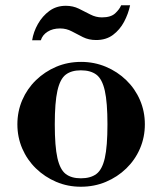

<svg xmlns="http://www.w3.org/2000/svg" viewBox="-20 -697 616 729"><path d="M287 12Q237 12 193.5 -6.5Q150 -25 116.5 -57.5Q83 -90 64.5 -133Q46 -176 46 -225Q46 -274 64.5 -317Q83 -360 116.5 -392.5Q150 -425 193.5 -443.5Q237 -462 288 -462Q338 -462 382 -443.5Q426 -425 459.5 -392.5Q493 -360 511.5 -317Q530 -274 530 -225Q530 -176 511.5 -133Q493 -90 459.5 -57.5Q426 -25 382 -6.5Q338 12 287 12ZM287 -20Q324 -20 346 -36.5Q368 -53 378 -97Q388 -141 388 -225Q388 -308 378 -352.5Q368 -397 346 -413.5Q324 -430 287 -430Q251 -430 229.5 -413.5Q208 -397 198 -352.5Q188 -308 188 -225Q188 -141 198 -97Q208 -53 229.5 -36.5Q251 -20 287 -20ZM102 -544Q107 -576 124 -606Q141 -636 167.5 -655.5Q194 -675 230 -675Q257 -675 279.5 -664Q302 -653 323 -642Q344 -631 367 -631Q401 -631 417.5 -646.5Q434 -662 440 -677H474Q467 -644 451 -614Q435 -584 409 -564.5Q383 -545 345 -545Q317 -545 295 -556Q273 -567 252.5 -578Q232 -589 208 -589Q180 -589 160.5 -576.5Q141 -564 135 -544Z"/></svg>

Font: Libre Bodoni Medium
Style: Regular
Weight: 500
Designer: Pablo Impallari, Rodrigo Fuenzalida
Foundry: Impallari Type
Version: Version 2.005;gftools[0.9.23]